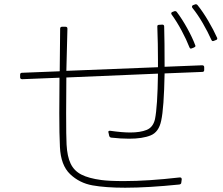

<svg xmlns="http://www.w3.org/2000/svg" viewBox="-20 -888 1040 897"><path d="M74 -527V-539Q74 -548 83 -548L259 -555L261 -754Q261 -763 270 -763H286Q295 -763 295 -754L290 -557L718 -574V-607Q718 -682 715 -763V-765Q715 -772 723 -772L738 -773Q747 -773 747 -764Q749 -697 749 -576L924 -583Q934 -583 934 -574V-561Q934 -552 925 -552L749 -545Q746 -382 733 -324Q722 -271 684 -255.5Q646 -240 583 -240Q545 -240 500 -245Q492 -246 490 -254L487 -268L486 -271Q486 -277 493 -277H495Q551 -269 588 -269Q635 -269 665 -281Q695 -293 704 -331Q716 -390 718 -544L290 -526Q289 -467 289 -360Q289 -247 291 -213Q294 -157 310 -123.5Q326 -90 360 -72.5Q394 -55 453 -47Q490 -42 559 -42Q671 -42 819 -59H821Q829 -59 829 -50L827 -35Q827 -28 818 -26Q671 -11 565 -11Q473 -11 412 -22Q351 -33 307.5 -74.5Q264 -116 260 -201Q257 -260 257 -359L258 -525L84 -518Q74 -518 74 -527ZM799 -836Q803 -836 806 -832Q831 -799 855 -755.5Q879 -712 892 -677Q893 -676 893 -673Q893 -669 886 -666L876 -662L872 -661Q867 -661 865 -667Q851 -703 828.5 -745Q806 -787 782 -820Q780 -822 780 -826Q780 -830 785 -832L796 -836ZM896 -868Q900 -868 903 -864Q928 -833 953 -790.5Q978 -748 994 -712Q995 -711 995 -708Q995 -703 989 -701L979 -697L975 -696Q970 -696 968 -701Q951 -739 927.5 -779.5Q904 -820 879 -851Q877 -853 877 -857Q877 -862 882 -864L893 -868Z"/></svg>

Font: LINE Seed JP_TTF Thin
Style: Regular
Weight: 250
Designer: LY Corporation & Fontrix & Fontworks
Version: Version 1.008